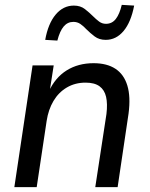

<svg xmlns="http://www.w3.org/2000/svg" viewBox="-20 -770 616 790"><path d="M39 0 114 -501H201L184 -392H180Q207 -451 254.5 -480.5Q302 -510 365 -510Q420 -510 455 -487Q490 -464 504 -418Q518 -372 509 -303L464 0H372L418 -301Q423 -343 416.5 -371.5Q410 -400 389.5 -415Q369 -430 332 -430Q289 -430 255 -410Q221 -390 200 -354.5Q179 -319 172 -273L131 0ZM216 -603 166 -606Q178 -673 209 -710Q240 -747 284 -747Q311 -747 329.5 -732.5Q348 -718 363 -703Q375 -691 387.5 -681.5Q400 -672 416 -672Q441 -672 456.5 -692Q472 -712 481 -750L532 -747Q519 -679 488.5 -642.5Q458 -606 415 -606Q388 -606 369.5 -620Q351 -634 335 -650Q323 -663 310.5 -671.5Q298 -680 282 -680Q258 -680 242 -661Q226 -642 216 -603Z"/></svg>

Font: Nunitoga
Style: Medium Italic
Weight: 500
Italic angle: -9°
Designer: Vernon Adams
Foundry: Vernon Adams
Version: Version 1.0